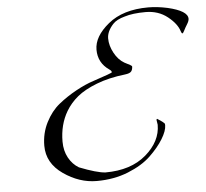

<svg xmlns="http://www.w3.org/2000/svg" viewBox="-59 -949 1113 1037"><g transform="rotate(-5 497.0 -431.0)"><path d="M778 -250 774 -276Q774 -282 778 -282L802 -266Q804 -265 806.5 -262.5Q809 -260 810.5 -259Q812 -258 814 -256Q815 -256 816 -254Q818 -251 818 -244Q818 -214 791.5 -170.5Q765 -127 718.5 -82.5Q672 -38 595 -7Q518 24 424 24Q330 24 244 -36Q158 -96 158 -190Q158 -258 187.5 -316Q217 -374 261 -409.5Q305 -445 357 -473.5Q409 -502 453 -516Q556 -550 556 -554Q556 -562 544 -570Q484 -611 484 -682.5Q484 -754 564.5 -820Q645 -886 782 -886Q831 -886 886 -874Q994 -849 994 -806Q994 -794 983 -776.5Q972 -759 965 -744.5Q958 -730 954 -730Q950 -730 946 -742Q934 -783 884.5 -822.5Q835 -862 765.5 -862Q696 -862 652 -848Q607 -836 587 -814Q552 -776 552 -737.5Q552 -699 573.5 -659Q595 -619 628 -600Q668 -581 668 -576Q668 -559 660 -549Q652 -539 626 -536Q538 -526 471 -500Q404 -474 364.5 -441.5Q325 -409 300 -367Q258 -296 258 -204Q258 -154 279 -116Q300 -78 334 -58Q428 -21 474 -18Q613 -18 695.5 -89Q778 -160 778 -250Z"/></g></svg>

Font: Miama
Style: Regular
Weight: 400
Italic angle: 16.5°
Designer: Linus Romer
Foundry: Linus Romer
Version: 0.32